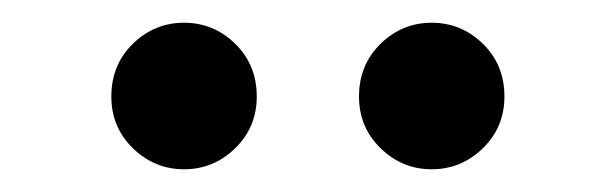

<svg xmlns="http://www.w3.org/2000/svg" viewBox="-20 -694 541 169"><path d="M78 -609Q78 -637 97 -655.5Q116 -674 142 -674Q168 -674 187 -655.5Q206 -637 206 -609Q206 -582 187 -563.5Q168 -545 142 -545Q116 -545 97 -563.5Q78 -582 78 -609ZM296 -609Q296 -637 315 -655.5Q334 -674 360 -674Q386 -674 405 -655.5Q424 -637 424 -609Q424 -582 405 -563.5Q386 -545 360 -545Q334 -545 315 -563.5Q296 -582 296 -609Z"/></svg>

Font: Milonga
Style: Regular
Weight: 400
Designer: Pablo Impallari, Brenda Gallo, Rodrigo Fuenzalida
Foundry: Pablo Impallari, Brenda Gallo, Rodrigo Fuenzalida
Version: Version 1.000; ttfautohint (v0.93) -l 8 -r 50 -G 200 -x 14 -